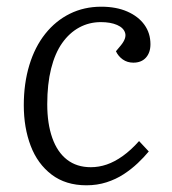

<svg xmlns="http://www.w3.org/2000/svg" viewBox="-20 -539 513 573"><path d="M282 -519Q327 -519 360 -504.5Q393 -490 411 -465Q429 -440 429 -407Q429 -382 415.5 -367Q402 -352 378 -352Q360 -352 346.5 -361.5Q333 -371 326 -386L341 -404Q358 -425 353.5 -440.5Q349 -456 329.5 -464.5Q310 -473 281 -473Q246 -473 216.5 -457Q187 -441 165.5 -410.5Q144 -380 132.5 -334Q121 -288 121 -228Q121 -170 136 -127.5Q151 -85 180 -62.5Q209 -40 251 -40Q275 -40 298.5 -48Q322 -56 346.5 -73.5Q371 -91 395 -118L424 -87Q410 -70 391 -52Q372 -34 349 -19Q326 -4 298 5Q270 14 238 14Q176 14 134 -18Q92 -50 71.5 -104Q51 -158 51 -225Q51 -290 67.5 -344.5Q84 -399 115 -438Q146 -477 188.5 -498Q231 -519 282 -519Z"/></svg>

Font: Literata Light
Style: Italic
Weight: 300
Italic angle: -2°
Designer: Latin by Veronika Burian and Jose Scaglione. Greek by Irene Vlachou. Cyrillic by Vera Evstafieva
Foundry: TypeTogether
Version: Version 3.103;gftools[0.9.29]